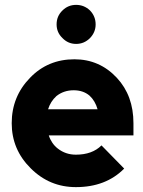

<svg xmlns="http://www.w3.org/2000/svg" viewBox="-20 -755 585 787"><path d="M372 -655Q372 -688 349 -712Q325 -735 292 -735Q259 -735 236 -712Q212 -689 212 -655Q212 -622 236 -599Q259 -575 292 -575Q325 -575 349 -599Q372 -623 372 -655ZM527 -200V-250Q527 -363 459 -436Q388 -512 285 -512Q176 -512 103 -436Q28 -359 28 -250Q28 -142 106 -65Q183 12 291 12Q414 12 489 -64L396 -159Q358 -121 291 -121Q249 -121 217 -146Q204 -156 194.5 -170Q185 -184 180 -200ZM282 -385Q321 -385 347 -363Q370 -342 380 -307H177Q187 -339 211 -361Q241 -385 282 -385Z"/></svg>

Font: Unageo
Style: Bold
Weight: 700
Designer: Richard Sepsi
Foundry: Richard Sepsi
Version: Version 2.000